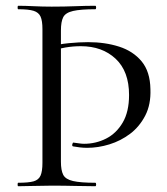

<svg xmlns="http://www.w3.org/2000/svg" viewBox="-20 -645 578 665"><path d="M127 -544Q127 -573 120.5 -587.5Q114 -602 96.5 -607.5Q79 -613 43 -613Q41 -613 41 -619Q41 -625 43 -625Q67 -625 97 -623.5Q127 -622 159 -622Q203 -622 240.5 -623.5Q278 -625 310 -625Q313 -625 313 -619Q313 -613 310 -613Q259 -613 233 -607Q207 -601 199 -585.5Q191 -570 191 -539V-85Q191 -55 199 -39.5Q207 -24 233 -18Q259 -12 310 -12Q313 -12 313 -6Q313 0 310 0Q278 0 240.5 -1Q203 -2 159 -2Q127 -2 97 -1Q67 0 43 0Q41 0 41 -6Q41 -12 43 -12Q79 -12 96.5 -17Q114 -22 120.5 -37Q127 -52 127 -81ZM150 -483Q182 -492 218.5 -495.5Q255 -499 285 -499Q344 -499 392.5 -483.5Q441 -468 470.5 -432.5Q500 -397 501 -336Q503 -283 483 -244.5Q463 -206 430.5 -181.5Q398 -157 359 -145Q320 -133 282 -133Q269 -133 256.5 -134.5Q244 -136 233 -138Q229 -139 230.5 -145.5Q232 -152 235 -151Q244 -150 253.5 -148.5Q263 -147 271 -147Q312 -147 347.5 -165Q383 -183 405 -220.5Q427 -258 427 -316Q427 -398 380.5 -441.5Q334 -485 260 -485Q233 -485 206.5 -480.5Q180 -476 158 -469Z"/></svg>

Font: Cormorant Infant Light
Style: Regular
Weight: 400
Version: Version 4.001